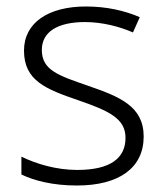

<svg xmlns="http://www.w3.org/2000/svg" viewBox="-20 -562 509 592"><path d="M423 -141C423 -235 348 -264 253 -297C161 -329 109 -345 109 -408C109 -464 158 -494 242 -494C295 -494 349 -480 390 -462L411 -509C365 -529 309 -542 245 -542C129 -542 54 -492 54 -406C54 -313 122 -287 221 -253C317 -220 367 -196 367 -137C367 -76 323 -38 218 -38C155 -38 93 -56 46 -79V-24C85 -5 143 10 217 10C348 10 423 -45 423 -141Z"/></svg>

Font: Noto Sans Bengali Light
Style: Regular
Weight: 300
Designer: Jelle Bosma - Monotype Design Team
Foundry: Monotype Imaging Inc.
Version: Version 2.003